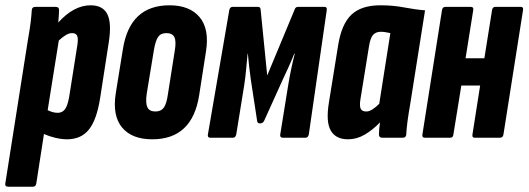

<svg xmlns="http://www.w3.org/2000/svg" viewBox="-44 -520 1996 725"><path d="M-13 185Q-26 185 -24 173L61 -367Q69 -412 72 -438Q75 -464 76 -482Q77 -494 89 -494H167Q179 -494 179 -482Q179 -473 178 -460.5Q177 -448 176 -435Q235 -500 298 -500Q344 -500 361 -467Q378 -434 367 -362L334 -149Q321 -67 291.5 -30.5Q262 6 209 6Q189 6 165.5 0.5Q142 -5 122 -14L93 173Q91 185 80 185ZM228 -395Q217 -395 204.5 -387.5Q192 -380 178 -367L136 -104Q156 -94 174 -94Q191 -94 201 -107Q211 -120 217 -153L248 -349Q252 -374 247.5 -384.5Q243 -395 228 -395Z M531 6Q454 6 417 -38.5Q380 -83 393 -167L420 -334Q446 -500 596 -500Q672 -500 709.5 -455.5Q747 -411 734 -327L708 -160Q682 6 531 6ZM543 -99Q564 -99 574.5 -113.5Q585 -128 590 -164L616 -329Q622 -364 614.5 -379.5Q607 -395 584 -395Q563 -395 553 -380.5Q543 -366 537 -330L510 -166Q505 -131 512.5 -115Q520 -99 543 -99Z M750 0Q739 0 741 -12L822 -483Q825 -494 834 -494H930Q939 -494 940 -485L965 -235L1069 -485Q1072 -494 1081 -494H1182Q1191 -494 1190 -483L1122 -12Q1119 0 1110 0H1024Q1013 0 1014 -11L1044 -197Q1049 -228 1055.5 -259Q1062 -290 1069 -317H1067Q1057 -292 1046 -267.5Q1035 -243 1024 -220L953 -63Q948 -54 938 -54Q928 -54 927 -63L903 -220Q900 -241 897 -267Q894 -293 892 -317H891Q888 -290 885.5 -259.5Q883 -229 878 -197L848 -12Q845 0 836 0Z M1270 6Q1224 6 1205 -27Q1186 -60 1198 -133L1233 -350Q1246 -430 1283.5 -465Q1321 -500 1392 -500Q1441 -500 1482 -492Q1523 -484 1561 -481L1505 -127Q1492 -54 1490 -12Q1489 0 1477 0H1399Q1387 0 1387 -12Q1387 -22 1388 -34Q1389 -46 1391 -58Q1363 -29 1333 -11.5Q1303 6 1270 6ZM1339 -99Q1350 -99 1362.5 -107Q1375 -115 1388 -128L1430 -395Q1420 -397 1411.5 -398.5Q1403 -400 1394 -400Q1375 -400 1364.5 -388Q1354 -376 1349 -343L1317 -145Q1313 -120 1318 -109.5Q1323 -99 1339 -99Z M1560 0Q1549 0 1551 -12L1625 -482Q1627 -494 1638 -494H1734Q1745 -494 1743 -482L1714 -300H1785L1814 -482Q1816 -494 1826 -494H1923Q1933 -494 1931 -482L1857 -12Q1855 0 1844 0H1748Q1738 0 1740 -12L1769 -197H1698L1668 -12Q1667 0 1656 0Z"/></svg>

Font: Sofia Sans Extra Condensed ExtraBold
Style: Italic
Weight: 800
Italic angle: -9°
Designer: Botio Nikoltchev, Ani Petrova
Foundry: lettersoup
Version: Version 4.101; ttfautohint (v1.8.4.7-5d5b)